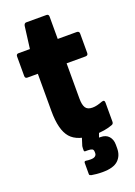

<svg xmlns="http://www.w3.org/2000/svg" viewBox="-156 -690 668 947"><g transform="rotate(-20 178.5 -216.5)"><path d="M237 8Q149 8 113 -33.5Q77 -75 77 -174V-370H22Q10 -370 10 -383V-485Q10 -498 22 -498H82L97 -615Q100 -628 110 -628H216Q228 -628 228 -615V-498H327Q341 -498 341 -485V-383Q341 -370 327 -370H228V-185Q228 -152 238 -136.5Q248 -121 274 -121Q286 -121 298.5 -124Q311 -127 327 -133Q342 -138 342 -122V-22Q342 -10 331 -7Q313 0 288.5 4Q264 8 237 8ZM212 195Q195 195 180 193.5Q165 192 154 190Q148 188 146 186.5Q144 185 144 180V123Q144 113 153 114Q158 115 164.5 115.5Q171 116 178 116Q194 116 201.5 110Q209 104 209 95V88Q209 76 201.5 72.5Q194 69 180 69H167Q160 69 160 63Q160 58 160 51Q160 44 161 40L187 -42Q191 -51 200 -51H268Q282 -51 277 -38L253 29H261Q289 29 304 46Q319 63 319 90V109Q319 148 294 171.5Q269 195 212 195Z"/></g></svg>

Font: Sofia Sans Condensed Black
Style: Regular
Weight: 900
Designer: Botio Nikoltchev, Ani Petrova
Foundry: lettersoup
Version: Version 4.101